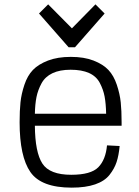

<svg xmlns="http://www.w3.org/2000/svg" viewBox="-20 -847 638 881"><path d="M309 14Q373 14 416.5 -1Q460 -16 482.5 -44.5Q505 -73 515 -103.5Q525 -134 529 -177L471 -180Q465 -114 431 -79.5Q397 -45 307 -45Q208 -45 174.5 -96.5Q141 -148 140 -270H538V-286Q538 -339 534 -377.5Q530 -416 516 -458Q502 -500 477.5 -526Q453 -552 409.5 -569Q366 -586 305 -586Q244 -586 200 -569Q156 -552 131 -526Q106 -500 92 -458Q78 -416 74 -377.5Q70 -339 70 -286Q70 -129 119.5 -57.5Q169 14 309 14ZM304 -527Q355 -527 388.5 -512Q422 -497 438 -466.5Q454 -436 460 -404Q466 -372 467 -325H140Q141 -370 147.5 -402Q154 -434 170.5 -464.5Q187 -495 220.5 -511Q254 -527 304 -527ZM418 -827 310 -717 201 -827 159 -785 295 -630H324L460 -785Z"/></svg>

Font: Glegoo
Style: Regular
Weight: 400
Version: Version 2.0.1; ttfautohint (v0.9) -r 48 -G 60